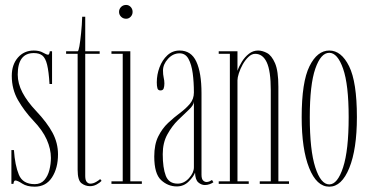

<svg xmlns="http://www.w3.org/2000/svg" viewBox="-20 -726 1458 758"><path d="M117 11Q86.5 11 67.8 -1.2Q49 -13.5 40.5 -13.5Q34.5 -13.5 33 0H25V-133.5H35Q39 -73.5 54.5 -36.2Q70 1 117 1Q141 1 155 -15Q169 -31 175 -55Q181 -79 181 -102.5Q181 -138 164.5 -175Q148 -212 111 -250.5Q76 -287.5 51.2 -330.5Q26.5 -373.5 26.5 -426.5Q26.5 -471 50.8 -498.8Q75 -526.5 113.5 -526.5Q135.5 -526.5 149.8 -518.2Q164 -510 170 -510Q175 -510 176.5 -523.5H185.5V-394.5H175.5Q172.5 -444 166 -470.5Q159.5 -497 147.2 -506.8Q135 -516.5 113.5 -516.5Q50 -516.5 50 -431.5Q50 -396.5 68.5 -361Q87 -325.5 122.5 -288Q166 -242 187.5 -201.8Q209 -161.5 209 -116.5Q209 -62 185.2 -25.5Q161.5 11 117 11Z M335.5 9Q317 9 301.8 -2.5Q286.5 -14 286.5 -55.5V-513.5H241V-523.5H286.5Q290 -523.5 293.5 -543.8Q297 -564 300.2 -595.5Q303.5 -627 304.5 -660H316.5V-523.5H373.5V-513.5H316.5V-31Q316.5 -14.5 322.5 -7.8Q328.5 -1 336.5 -1Q348 -1 359.8 -8Q371.5 -15 375.5 -19L381 -12Q373.5 -4 361.2 2.5Q349 9 335.5 9Z M478 -652Q466 -652 458 -660Q450 -668 450 -679Q450 -690.5 458 -698.5Q466 -706.5 478 -706.5Q488.5 -706.5 496 -698.5Q503.5 -690.5 503.5 -679Q503.5 -668 496 -660Q488.5 -652 478 -652ZM420 0V-10H464.5V-513.5H420V-523.5H494.5V-10H540V0Z M678 10Q643 10 616 -15Q589 -40 589 -108Q589 -156 604.8 -187.5Q620.5 -219 643.8 -240.8Q667 -262.5 690.5 -280Q714 -297.5 729.8 -316.2Q745.5 -335 745.5 -361Q745.5 -401.5 740.8 -436.8Q736 -472 724 -493.8Q712 -515.5 689 -515.5Q663 -515.5 643.2 -493.8Q623.5 -472 623.5 -447.5Q623.5 -431.5 626.2 -419.8Q629 -408 629 -396.5Q629 -385 626.2 -377Q623.5 -369 613.5 -369Q604 -369 601.5 -377.5Q599 -386 599 -401Q599 -431.5 609.8 -460.2Q620.5 -489 640.8 -507.8Q661 -526.5 689 -526.5Q735 -526.5 755.2 -482.5Q775.5 -438.5 775.5 -358V-36.5Q775.5 -19.5 781.8 -13.5Q788 -7.5 795.5 -7.5Q801.5 -7.5 807.5 -10.2Q813.5 -13 817 -15.5L822.5 -6.5Q817.5 -2.5 808 1Q798.5 4.5 789 4.5Q775 4.5 763 -5.8Q751 -16 750 -44.5Q744.5 -29 725 -9.5Q705.5 10 678 10ZM681.5 -1Q706.5 -1 726 -22.5Q745.5 -44 745.5 -65.5V-324.5Q744.5 -310.5 725.8 -293Q707 -275.5 683 -252Q659 -228.5 640.8 -195.5Q622.5 -162.5 622.5 -117.5Q622.5 -63.5 634.5 -32.2Q646.5 -1 681.5 -1Z M843.5 0V-10H887.5V-513.5H843.5V-523.5H917.5V-446.5Q923.5 -464 935 -482.5Q946.5 -501 962.8 -513.8Q979 -526.5 999 -526.5Q1015.5 -526.5 1034 -516.8Q1052.5 -507 1065.8 -476.5Q1079 -446 1079 -383.5V-10H1121V0H1005.5V-10H1049V-370Q1049 -446 1033.2 -479.8Q1017.5 -513.5 987.5 -513.5Q973.5 -513.5 960.8 -501.2Q948 -489 938.2 -471.5Q928.5 -454 923 -436.8Q917.5 -419.5 917.5 -409V-10H962V0Z M1280 11Q1230 11 1200.5 -63Q1171 -137 1171 -263.5Q1171 -402.5 1201.8 -464.5Q1232.5 -526.5 1280 -526.5Q1327.5 -526.5 1358.2 -464.5Q1389 -402.5 1389 -263.5Q1389 -137 1359 -63Q1329 11 1280 11ZM1280 2Q1312.5 2 1334.5 -65.2Q1356.5 -132.5 1356.5 -263.5Q1356.5 -392 1334.5 -454.8Q1312.5 -517.5 1280 -517.5Q1246.5 -517.5 1224.8 -454.8Q1203 -392 1203 -263.5Q1203 -132.5 1224.8 -65.2Q1246.5 2 1280 2Z"/></svg>

Font: Imbue 100pt Thin
Style: Regular
Weight: 100
Designer: Tyler Finck
Foundry: Etcetera Type Company
Version: Version 1.102; ttfautohint (v1.8.3)